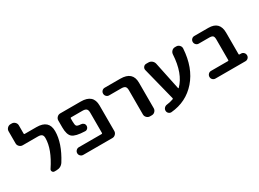

<svg xmlns="http://www.w3.org/2000/svg" viewBox="-34 -1358 2836 2104"><g transform="rotate(-30 1384.0 -306.0)"><path d="M101 -423Q78 -423 61 -440Q44 -457 44 -480V-633Q44 -656 61 -673Q78 -690 101 -690H117Q140 -690 157 -673Q174 -656 174 -633V-529Q174 -520 183 -520H331Q487 -520 487 -380Q487 -229 374 -48Q344 0 285 0H261Q243 0 234.5 -15.5Q226 -31 236 -46Q357 -227 357 -367Q357 -397 342.5 -410Q328 -423 294 -423Z M912 -97Q921 -97 921 -105V-363Q921 -396 906.5 -409.5Q892 -423 857 -423H714Q705 -423 705 -415V-375Q705 -331 715.5 -318Q726 -305 770 -303Q789 -302 802 -289.5Q815 -277 815 -258Q815 -239 802 -226Q789 -213 771 -214Q651 -218 613 -251Q575 -284 575 -375V-463Q575 -486 592 -503Q609 -520 632 -520H892Q1049 -520 1049 -380V-57Q1049 -34 1032 -17Q1015 0 992 0H624Q604 0 589.5 -14Q575 -28 575 -48Q575 -68 589.5 -82.5Q604 -97 624 -97Z M1195 -423Q1175 -423 1161 -437.5Q1147 -452 1147 -472Q1147 -492 1161 -506Q1175 -520 1195 -520H1392Q1548 -520 1548 -380V-57Q1548 -34 1531.5 -17Q1515 0 1492 0H1468Q1445 0 1428 -17Q1411 -34 1411 -57V-363Q1411 -397 1397 -410Q1383 -423 1348 -423Z M1694 78Q1675 79 1660.5 65.5Q1646 52 1646 32Q1646 12 1660 -2.5Q1674 -17 1695 -19Q1733 -23 1776 -38Q1784 -41 1782 -49L1677 -465Q1672 -486 1685 -503Q1698 -520 1720 -520H1748Q1773 -520 1792 -504Q1811 -488 1816 -464L1889 -115Q1891 -107 1897 -113Q2012 -228 2025 -464Q2027 -487 2043.5 -503.5Q2060 -520 2083 -520H2100Q2123 -520 2139.5 -503Q2156 -486 2155 -463Q2140 -226 2014.5 -82.5Q1889 61 1694 78Z M2296 0Q2276 0 2262 -14Q2248 -28 2248 -48Q2248 -68 2262 -82.5Q2276 -97 2296 -97H2511Q2519 -97 2519 -105V-367Q2519 -400 2506.5 -411.5Q2494 -423 2461 -423H2329Q2309 -423 2295 -437.5Q2281 -452 2281 -472Q2281 -492 2295 -506Q2309 -520 2329 -520H2506Q2649 -520 2649 -377V-105Q2649 -97 2658 -97H2676Q2696 -97 2710 -82.5Q2724 -68 2724 -48Q2724 -28 2710 -14Q2696 0 2676 0Z"/></g></svg>

Font: Rounded Mplus 1c Bold
Style: Bold
Weight: 700
Version: Version 1.059.20150529